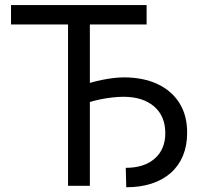

<svg xmlns="http://www.w3.org/2000/svg" viewBox="-20 -748 801 773"><path d="M300.8 -322.3V-400.4Q344.2 -417 391.6 -426.5Q439 -436 477.5 -436.5Q557.1 -436.5 614.5 -409.4Q671.9 -382.3 702.9 -332.3Q733.9 -282.2 733.4 -212.9Q733.4 -162.1 716.8 -121.6Q700.2 -81.1 668.2 -52.5Q636.2 -23.9 590.8 -9Q545.4 5.9 488.3 5.9L486.3 -72.3Q560.5 -72.3 603 -109.6Q645.5 -147 645.5 -211.9Q645.5 -280.3 600.8 -319.1Q556.2 -357.9 477.5 -358.4Q433.1 -357.9 386 -348.4Q338.9 -338.9 300.8 -322.3ZM341.8 -711.9V0H253.9V-711.9ZM570.3 -727.5V-649.4H24.4V-727.5Z"/></svg>

Font: Inter Tight
Style: Regular
Weight: 400
Designer: Rasmus Andersson
Foundry: rsms
Version: Version 3.002